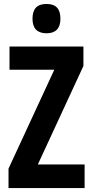

<svg xmlns="http://www.w3.org/2000/svg" viewBox="-20 -949 468 969"><path d="M215 -929C166 -929 144 -904 144 -854C144 -806 168 -781 215 -781C261 -781 285 -806 285 -854C285 -903 264 -929 215 -929ZM407 0V-119H171L401 -616V-714H28V-597H254L23 -98V0Z"/></svg>

Font: Noto Sans Thai Looped ExtraCondensed
Style: Bold
Weight: 700
Width: 2
Designer: Sasikarn Vongin, Ben Mitchell
Foundry: The Fontpad Ltd
Version: Version 1.001